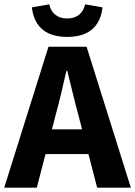

<svg xmlns="http://www.w3.org/2000/svg" viewBox="-26 -868 626 888"><path d="M-6.5 0 198.2 -651.8H374.5L579.2 0H423.3L338 -330.1Q324.4 -379.4 311.3 -434.3Q298.1 -489.2 285.1 -540.3H281.1Q269.7 -489.2 256.5 -434.3Q243.4 -379.4 229.8 -330.1L144.2 0ZM128.5 -155.3V-269.8H442.1V-155.3ZM284.7 -697.2Q235.1 -697.2 200.5 -712.9Q165.9 -728.6 146.1 -759.1Q126.2 -789.7 121.4 -834L201.8 -847.9Q208.4 -817.1 229.8 -799.8Q251.2 -782.5 284.7 -782.5Q318.2 -782.5 339.6 -799.8Q361 -817.1 367.6 -847.9L448 -834Q443.4 -789.7 423.4 -759.1Q403.5 -728.6 369 -712.9Q334.5 -697.2 284.7 -697.2Z"/></svg>

Font: Source Sans 3 Variable
Style: Regular
Weight: 200
Designer: Paul D. Hunt
Foundry: Adobe Systems Incorporated
Version: Version 3.026